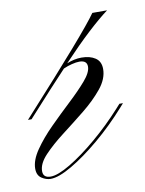

<svg xmlns="http://www.w3.org/2000/svg" viewBox="-54 -377 320 424"><g transform="rotate(-10 105.5 -165.5)"><path d="M28 2Q44 2 72.5 -15Q101 -32 134 -60Q167 -88 196 -120L205 -130H213L206 -122Q174 -86 139.5 -57Q105 -28 75 -10.5Q45 7 27 7Q17 7 7 0.5Q-3 -6 -3 -21Q-3 -40 12.5 -62.5Q28 -85 51 -108Q74 -131 97 -152.5Q120 -174 135.5 -192Q151 -210 151 -223Q151 -237 134 -237Q127 -237 117 -234.5Q107 -232 98 -228Q64 -192 18 -141L8 -130H0L9 -140Q80 -218 123.5 -268Q167 -318 181 -338H214Q194 -323 168 -299Q142 -275 107 -238Q124 -245 140 -245Q159 -245 171 -237Q183 -229 183 -212Q183 -190 165.5 -168.5Q148 -147 122.5 -126.5Q97 -106 71.5 -86.5Q46 -67 28.5 -48.5Q11 -30 11 -13Q11 2 28 2Z"/></g></svg>

Font: Ballet 72pt
Style: Regular
Weight: 400
Designer: Maximiliano R. Sproviero
Foundry: Omnibus-Type
Version: Version 1.100; ttfautohint (v1.8.3)